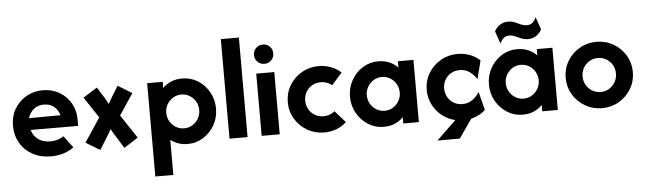

<svg xmlns="http://www.w3.org/2000/svg" viewBox="-52 -870 4305 1281"><g transform="rotate(-5 2100.5 -229.5)"><path d="M413.9 -33.3Q382.6 -9.7 343.4 2.1Q304.2 13.9 261.8 13.9Q191.7 13.9 138.2 -15.3Q84.7 -44.4 54.9 -95.5Q25 -146.5 25 -212.5Q25 -275.7 54.2 -324.7Q83.3 -373.6 133 -402.1Q182.6 -430.6 243.1 -430.6Q304.9 -430.6 353.5 -402.4Q402.1 -374.3 430.2 -325.7Q458.3 -277.1 458.3 -215.3V-172.9L140.3 -173.6Q150 -136.1 180.6 -112.5Q213.2 -86.1 264.6 -86.1Q304.2 -86.1 336.1 -102.1Q345.8 -106.9 354.2 -112.5Q354.2 -112.5 413.9 -33.3ZM347.2 -254.2Q336.8 -291.7 309.4 -313.2Q281.9 -334.7 241.7 -334.7Q203.5 -334.7 175.3 -312.8Q147.2 -291 136.1 -252.8Q136.1 -252.8 347.2 -254.2Z M497.2 -56.9Q497.2 -56.9 603.5 -217.4L510.4 -357.6Q510.4 -357.6 604.9 -416.7L645.1 -352.8Q652.8 -341 660.1 -327.8Q667.4 -314.6 674.3 -300.7Q681.9 -314.6 689.2 -327.4Q696.5 -340.3 704.2 -352.8L743.8 -416.7L837.5 -359.7Q837.5 -359.7 743.1 -217.4L847.2 -60.4Q847.2 -60.4 752.8 0L696.5 -91Q690.3 -100.7 684 -111.5Q677.8 -122.2 672.2 -132.6Q666.7 -122.2 660.4 -111.5Q654.2 -100.7 647.9 -91L591.7 0Z M941.7 208.3V-416.7H1045.8V-375.7Q1070.1 -400 1103.1 -413.9Q1136.1 -427.8 1175.7 -427.8Q1234 -427.8 1281.2 -398.3Q1328.5 -368.8 1356.6 -318.8Q1384.7 -268.8 1384.7 -208.3Q1384.7 -147.9 1356.6 -98.3Q1328.5 -48.6 1281.2 -18.8Q1234 11.1 1175.7 11.1Q1142.4 11.1 1113.9 1Q1085.4 -9 1062.5 -26.4V208.3ZM1161.8 -95.1Q1192.4 -95.1 1217.4 -110.4Q1242.4 -125.7 1257.3 -151.4Q1272.2 -177.1 1272.2 -208.3Q1272.2 -239.6 1257.3 -265.3Q1242.4 -291 1217.4 -306.2Q1192.4 -321.5 1161.8 -321.5Q1131.2 -321.5 1106.2 -306.2Q1081.2 -291 1066.3 -265.3Q1051.4 -239.6 1051.4 -208.3Q1051.4 -177.1 1066.3 -151.4Q1081.2 -125.7 1106.2 -110.4Q1131.2 -95.1 1161.8 -95.1Z M1456.9 0V-666.7H1577.8V0Z M1672.2 0V-416.7H1793.1V0ZM1732.6 -477.1Q1705.6 -477.1 1686.8 -495.8Q1668.1 -514.6 1668.1 -541.7Q1668.1 -569.4 1686.8 -587.8Q1705.6 -606.2 1732.6 -606.2Q1760.4 -606.2 1778.8 -587.8Q1797.2 -569.4 1797.2 -541.7Q1797.2 -514.6 1778.8 -495.8Q1760.4 -477.1 1732.6 -477.1Z M2240.3 -42.4Q2210.4 -14.6 2171.9 -0.3Q2133.3 13.9 2090.3 13.9Q2028.5 13.9 1977.1 -16Q1925.7 -45.8 1895.5 -96.5Q1865.3 -147.2 1865.3 -208.3Q1865.3 -270.1 1895.5 -320.5Q1925.7 -370.8 1977.1 -400.7Q2028.5 -430.6 2090.3 -430.6Q2133.3 -430.6 2171.9 -416.3Q2210.4 -402.1 2240.3 -374.3L2170.1 -295.1Q2166.7 -297.9 2162.5 -301.4Q2134 -322.2 2095.1 -322.2Q2062.5 -322.2 2036.8 -306.9Q2011.1 -291.7 1996.5 -266Q1981.9 -240.3 1981.9 -208.3Q1981.9 -177.1 1996.5 -151Q2011.1 -125 2036.8 -109.7Q2062.5 -94.4 2095.1 -94.4Q2134 -94.4 2162.5 -115.3Q2166.7 -118.8 2170.1 -121.5Q2170.1 -121.5 2240.3 -42.4Z M2490.3 11.1Q2432.6 11.1 2385.4 -18.8Q2338.2 -48.6 2310.1 -98.3Q2281.9 -147.9 2281.9 -208.3Q2281.9 -268.8 2310.1 -318.8Q2338.2 -368.8 2385.4 -398.3Q2432.6 -427.8 2490.3 -427.8Q2530.6 -427.8 2563.9 -413.5Q2597.2 -399.3 2620.8 -374.3V-416.7H2725V0H2620.8V-42.4Q2597.2 -17.4 2563.9 -3.1Q2530.6 11.1 2490.3 11.1ZM2504.9 -95.1Q2535.4 -95.1 2560.4 -110.4Q2585.4 -125.7 2600.3 -151.4Q2615.3 -177.1 2615.3 -208.3Q2615.3 -239.6 2600.3 -265.3Q2585.4 -291 2560.4 -306.2Q2535.4 -321.5 2504.9 -321.5Q2474.3 -321.5 2449.3 -306.2Q2424.3 -291 2409.4 -265.3Q2394.4 -239.6 2394.4 -208.3Q2394.4 -177.1 2409.4 -151.4Q2424.3 -125.7 2449.3 -110.4Q2474.3 -95.1 2504.9 -95.1Z M2838.2 133.3 2968.1 7.6Q2918.7 -4.2 2879.9 -35.1Q2841 -66 2818.4 -111.1Q2795.8 -156.2 2795.8 -208.3Q2795.8 -270.1 2826 -320.5Q2856.2 -370.8 2907.6 -400.7Q2959 -430.6 3020.8 -430.6Q3063.9 -430.6 3102.4 -416.3Q3141 -402.1 3170.8 -374.3L3139.6 -251.4Q3122.2 -279.9 3093.4 -301Q3064.6 -322.2 3025.7 -322.2Q2993.1 -322.2 2967.4 -306.9Q2941.7 -291.7 2927.1 -266Q2912.5 -240.3 2912.5 -208.3Q2912.5 -177.1 2927.1 -151Q2941.7 -125 2967.4 -109.7Q2993.1 -94.4 3025.7 -94.4Q3064.6 -94.4 3093.4 -115.6Q3122.2 -136.8 3139.6 -165.3L3170.8 -42.4Q3150.7 -23.6 3126.4 -11.1Q3102.1 1.4 3075 7.6L2987.5 133.3Z M3420.8 11.1Q3363.2 11.1 3316 -18.8Q3268.8 -48.6 3240.6 -98.3Q3212.5 -147.9 3212.5 -208.3Q3212.5 -268.8 3240.6 -318.8Q3268.8 -368.8 3316 -398.3Q3363.2 -427.8 3420.8 -427.8Q3461.1 -427.8 3494.4 -413.5Q3527.8 -399.3 3551.4 -374.3V-416.7H3655.6V0H3551.4V-42.4Q3527.8 -17.4 3494.4 -3.1Q3461.1 11.1 3420.8 11.1ZM3435.4 -95.1Q3466 -95.1 3491 -110.4Q3516 -125.7 3530.9 -151.4Q3545.8 -177.1 3545.8 -208.3Q3545.8 -239.6 3530.9 -265.3Q3516 -291 3491 -306.2Q3466 -321.5 3435.4 -321.5Q3404.9 -321.5 3379.9 -306.2Q3354.9 -291 3339.9 -265.3Q3325 -239.6 3325 -208.3Q3325 -177.1 3339.9 -151.4Q3354.9 -125.7 3379.9 -110.4Q3404.9 -95.1 3435.4 -95.1ZM3313.2 -474.3 3284 -558.3Q3297.9 -586.1 3322.2 -601Q3346.5 -616 3375 -616Q3400 -616 3420.5 -607.3Q3441 -598.6 3460.4 -589.9Q3479.9 -581.2 3500 -581.2Q3522.2 -581.2 3537.5 -594.1Q3552.8 -606.9 3561.8 -629.9L3591 -545.8Q3577.1 -518.1 3552.8 -503.1Q3528.5 -488.2 3500 -488.2Q3475.7 -488.2 3454.9 -496.9Q3434 -505.6 3414.6 -514.2Q3395.1 -522.9 3375 -522.9Q3353.5 -522.9 3338.2 -510.1Q3322.9 -497.2 3313.2 -474.3Z M3951.4 13.9Q3889.6 13.9 3838.2 -16Q3786.8 -45.8 3756.6 -96.5Q3726.4 -147.2 3726.4 -208.3Q3726.4 -270.1 3756.6 -320.5Q3786.8 -370.8 3838.2 -400.7Q3889.6 -430.6 3951.4 -430.6Q4013.9 -430.6 4064.9 -400.7Q4116 -370.8 4146.2 -320.5Q4176.4 -270.1 4176.4 -208.3Q4176.4 -147.2 4146.2 -96.5Q4116 -45.8 4064.9 -16Q4013.9 13.9 3951.4 13.9ZM3951.4 -94.4Q3982.6 -94.4 4008 -109.7Q4033.3 -125 4048.3 -151Q4063.2 -177.1 4063.2 -208.3Q4063.2 -240.3 4048.3 -266Q4033.3 -291.7 4008 -306.9Q3982.6 -322.2 3951.4 -322.2Q3920.1 -322.2 3894.8 -306.9Q3869.4 -291.7 3854.5 -266Q3839.6 -240.3 3839.6 -208.3Q3839.6 -177.1 3854.5 -151Q3869.4 -125 3894.8 -109.7Q3920.1 -94.4 3951.4 -94.4Z"/></g></svg>

Font: co2trust
Style: Bold
Weight: 700
Designer: Kristian Moeller
Foundry: Dicotype
Version: Version 1.000